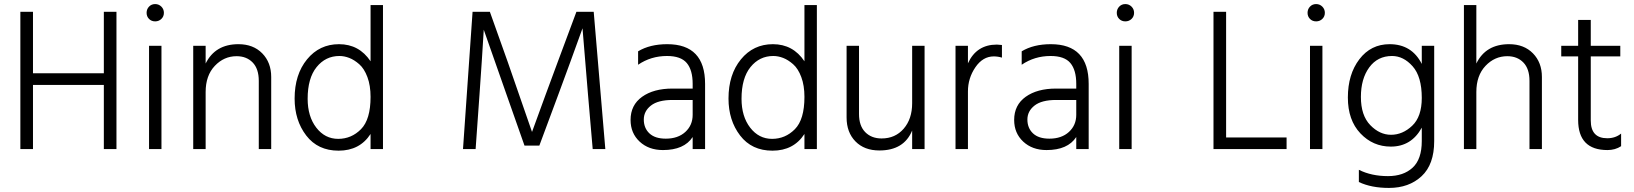

<svg xmlns="http://www.w3.org/2000/svg" viewBox="-20 -732 8027 943"><path d="M552 0H490V-315H142V0H80V-674H142V-372H490V-674H552Z M773 0H712V-507H773ZM772.5 -699.5Q785 -687 785 -669Q785 -651 772.5 -639Q760 -627 742 -627Q724 -627 712 -639Q700 -651 700 -669Q700 -687 712 -699.5Q724 -712 742 -712Q760 -712 772.5 -699.5Z M1312 0H1251V-335Q1251 -394 1221 -425Q1191 -456 1142 -456Q1080 -456 1035 -408.5Q990 -361 990 -280V0H929V-507H990V-420Q1037 -515 1151 -515Q1224 -515 1268 -470Q1312 -425 1312 -354Z M1491 -247Q1491 -160 1533.5 -105Q1576 -50 1641 -50Q1706 -50 1753 -97.5Q1800 -145 1800 -256Q1800 -312 1784.5 -353.5Q1769 -395 1744.5 -416.5Q1720 -438 1695.5 -447.5Q1671 -457 1647 -457Q1579 -457 1535 -402.5Q1491 -348 1491 -247ZM1861 0H1800V-74Q1747 8 1643 8Q1541 8 1484 -66.5Q1427 -141 1427 -248Q1427 -366 1488 -440.5Q1549 -515 1645 -515Q1744 -515 1800 -431V-707H1861Z M2316 0H2254L2301 -674H2386L2474 -427L2593 -84Q2662 -274 2719 -427L2811 -674H2896L2953 0H2891L2868 -267L2841 -593Q2781 -426 2722 -267L2629 -17H2556L2468 -267L2356 -586Q2347 -435 2335 -267Z M3250 -51Q3310 -51 3346 -84Q3382 -117 3382 -168V-241H3283Q3212 -241 3177 -213.5Q3142 -186 3142 -145Q3142 -103 3169.5 -77Q3197 -51 3250 -51ZM3382 -59Q3340 5 3236 5Q3166 5 3121.5 -36.5Q3077 -78 3077 -143Q3077 -216 3133.5 -256.5Q3190 -297 3283 -297H3382V-320Q3382 -388 3353 -422.5Q3324 -457 3256 -457Q3177 -457 3114 -414V-480Q3172 -515 3257 -515Q3443 -515 3443 -320V0H3382Z M3622 -247Q3622 -160 3664.5 -105Q3707 -50 3772 -50Q3837 -50 3884 -97.5Q3931 -145 3931 -256Q3931 -312 3915.5 -353.5Q3900 -395 3875.5 -416.5Q3851 -438 3826.5 -447.5Q3802 -457 3778 -457Q3710 -457 3666 -402.5Q3622 -348 3622 -247ZM3992 0H3931V-74Q3878 8 3774 8Q3672 8 3615 -66.5Q3558 -141 3558 -248Q3558 -366 3619 -440.5Q3680 -515 3776 -515Q3875 -515 3931 -431V-707H3992Z M4521 0H4460V-91Q4420 7 4299 7Q4225 7 4181.5 -37.5Q4138 -82 4138 -155V-507H4199V-172Q4199 -114 4229.5 -83Q4260 -52 4310 -52Q4377 -52 4418.5 -100Q4460 -148 4460 -225V-507H4521Z M4734 0H4673V-507H4734V-421Q4776 -513 4876 -513Q4883 -513 4901 -511V-449Q4881 -455 4861 -455Q4807 -455 4770.5 -401.5Q4734 -348 4734 -283Z M5134 -51Q5194 -51 5230 -84Q5266 -117 5266 -168V-241H5167Q5096 -241 5061 -213.5Q5026 -186 5026 -145Q5026 -103 5053.5 -77Q5081 -51 5134 -51ZM5266 -59Q5224 5 5120 5Q5050 5 5005.5 -36.5Q4961 -78 4961 -143Q4961 -216 5017.5 -256.5Q5074 -297 5167 -297H5266V-320Q5266 -388 5237 -422.5Q5208 -457 5140 -457Q5061 -457 4998 -414V-480Q5056 -515 5141 -515Q5327 -515 5327 -320V0H5266Z M5538 0H5477V-507H5538ZM5537.5 -699.5Q5550 -687 5550 -669Q5550 -651 5537.5 -639Q5525 -627 5507 -627Q5489 -627 5477 -639Q5465 -651 5465 -669Q5465 -687 5477 -699.5Q5489 -712 5507 -712Q5525 -712 5537.5 -699.5Z M6299 0H5940V-674H6002V-57H6299Z M6475 0H6414V-507H6475ZM6474.5 -699.5Q6487 -687 6487 -669Q6487 -651 6474.5 -639Q6462 -627 6444 -627Q6426 -627 6414 -639Q6402 -651 6402 -669Q6402 -687 6414 -699.5Q6426 -712 6444 -712Q6462 -712 6474.5 -699.5Z M7024 -39Q7024 76 6962 133.5Q6900 191 6802 191Q6715 191 6654 162V102Q6716 133 6797 133Q6873 133 6918 91.5Q6963 50 6963 -39V-105Q6912 -12 6811 -12Q6723 -12 6661.5 -77Q6600 -142 6600 -253Q6600 -367 6656.5 -441Q6713 -515 6805 -515Q6914 -515 6963 -418V-507H7024ZM6664 -256Q6664 -165 6710 -117.5Q6756 -70 6812 -70Q6869 -70 6916 -114.5Q6963 -159 6963 -251Q6963 -356 6918 -406.5Q6873 -457 6817 -457Q6746 -457 6705 -401Q6664 -345 6664 -256Z M7553 0H7492V-335Q7492 -394 7462 -425Q7432 -456 7383 -456Q7321 -456 7276 -408.5Q7231 -361 7231 -280V0H7170V-707H7231V-420Q7277 -515 7392 -515Q7465 -515 7509 -470Q7553 -425 7553 -354Z M7942 -14Q7913 5 7875 5Q7731 5 7731 -143V-455H7648V-507H7731V-634H7793V-507H7938V-455H7793V-140Q7793 -53 7874 -53Q7914 -53 7942 -76Z"/></svg>

Font: Hind Madurai Light
Style: Regular
Weight: 300
Designer: Jyotish Sonowal
Foundry: Indian Type Foundry
Version: Version 1.001;PS 1.0;hotconv 1.0.86;makeotf.lib2.5.63406; tt